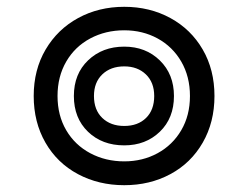

<svg xmlns="http://www.w3.org/2000/svg" viewBox="-20 -536 735 564"><path d="M79 -254Q79 -331 114 -390.5Q149 -450 209.5 -483Q270 -516 345 -516Q420 -516 480.5 -483Q541 -450 575.5 -390.5Q610 -331 610 -254Q610 -177 575.5 -117Q541 -57 480.5 -24.5Q420 8 345 8Q270 8 209 -24.5Q148 -57 113.5 -117Q79 -177 79 -254ZM538 -254Q538 -311 512.5 -355Q487 -399 443 -423Q399 -447 345 -447Q290 -447 245 -423Q200 -399 174.5 -355Q149 -311 149 -254Q149 -197 174.5 -153.5Q200 -110 245 -86Q290 -62 345 -62Q399 -62 443 -86Q487 -110 512.5 -153.5Q538 -197 538 -254ZM197 -254Q197 -319 239 -359Q281 -399 345 -399Q408 -399 449.5 -358.5Q491 -318 491 -254Q491 -189 449.5 -149Q408 -109 345 -109Q280 -109 238.5 -149Q197 -189 197 -254ZM433 -254Q433 -294 408.5 -317.5Q384 -341 345 -341Q305 -341 280.5 -317.5Q256 -294 256 -254Q256 -213 280.5 -189.5Q305 -166 345 -166Q385 -166 409 -189.5Q433 -213 433 -254Z"/></svg>

Font: Taviraj Black
Style: Regular
Weight: 900
Designer: Katatrad Team
Foundry: CadsonDemak
Version: Version 1.001